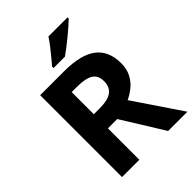

<svg xmlns="http://www.w3.org/2000/svg" viewBox="-262 -1059 1184 1184"><g transform="rotate(-45 330.0 -467.0)"><path d="M298 -714Q444 -714 513.5 -661Q583 -608 583 -500Q583 -451 564.5 -414.5Q546 -378 515.5 -352.5Q485 -327 450 -311L660 0H492L322 -274H241V0H90V-714ZM287 -590H241V-397H290Q365 -397 397.5 -422Q430 -447 430 -496Q430 -547 395.5 -568.5Q361 -590 287 -590ZM549 -924Q535 -910 512 -890Q489 -870 462.5 -848Q436 -826 410.5 -806.5Q385 -787 366 -774H267V-787Q283 -806 304.5 -831.5Q326 -857 347 -884.5Q368 -912 382 -934H549Z"/></g></svg>

Font: Noto Sans Adlam
Style: Regular
Weight: 400
Designer: Mark Jamra, Neil Patel
Foundry: JamraPatel LLC
Version: Version 3.001